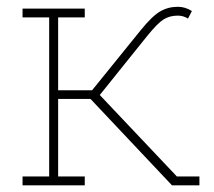

<svg xmlns="http://www.w3.org/2000/svg" viewBox="-20 -554 641 574"><path d="M47.4 0V-26.4H127V-502H47.4V-528.3H233.4V-502H153.8V-284.2H255.4L400.4 -463.4Q435.1 -506.3 459 -520Q482.9 -533.7 511.7 -533.7Q533.7 -533.7 553.7 -521L542 -498.5Q527.8 -507.3 511.7 -507.3Q486.8 -507.3 468.8 -495.8Q450.7 -484.4 419.9 -446.3L278.3 -270L508.8 -26.4H576.2V0H494.1L250.5 -258.3H153.8V-26.4H233.4V0Z"/></svg>

Font: Roboto Slab Thin
Style: Regular
Weight: 100
Designer: Google
Version: Version 2.000; ttfautohint (v1.8.1.43-b0c9)